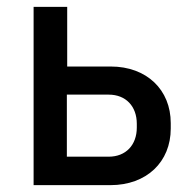

<svg xmlns="http://www.w3.org/2000/svg" viewBox="-20 -540 550 560"><path d="M78 0H302C408 0 478 -68 478 -165V-181C478 -278 408 -346 303 -346H176V-520H78ZM175 -83V-264H297C347 -264 379 -230 379 -179V-168C379 -117 347 -83 297 -83Z"/></svg>

Font: Fixel Text Medium
Style: Regular
Weight: 500
Width: 4
Designer: AlfaBravo + MacPaw
Foundry: Kyrylo Tkachov, Marchela Mozhyna, Serhii Makarenko, Maria Weinstein, Zakhar Kryvoshyya
Version: Version 1.211